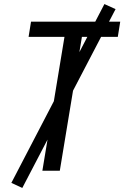

<svg xmlns="http://www.w3.org/2000/svg" viewBox="-20 -842 616 947"><path d="M189 0H275L384 -660H561L573 -735H133L121 -660H298ZM90 85 550 -797 495 -822 36 60Z"/></svg>

Font: Iosevka Sparkle Oblique
Style: Regular
Weight: 400
Italic angle: -9°
Designer: Belleve Invis
Foundry: Belleve Invis
Version: Version 4.5.0; ttfautohint (v1.8.3)